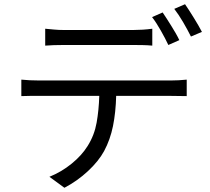

<svg xmlns="http://www.w3.org/2000/svg" viewBox="-20 -835 996 909"><path d="M81 -458Q101 -456 121.5 -455Q142 -454 164 -454H790Q805 -454 826 -455Q847 -456 864 -458V-380Q848 -380 827.5 -380.5Q807 -381 790 -381H530Q528 -303 515 -238.5Q502 -174 473 -120Q447 -72 396.5 -25Q346 22 285 54L214 2Q271 -21 319 -60Q367 -99 395 -144Q427 -195 437.5 -254.5Q448 -314 450 -381H164Q142 -381 121.5 -381Q101 -381 81 -380ZM194 -699Q215 -697 236.5 -695Q258 -693 281 -693H612Q632 -693 656 -694.5Q680 -696 701 -699V-619Q680 -621 656.5 -621.5Q633 -622 612 -622H282Q232 -622 194 -619ZM856 -815Q865 -802 876 -785Q887 -768 898 -750Q909 -732 919 -715Q929 -698 936 -684L884 -662Q868 -694 847 -730Q826 -766 805 -793ZM777 -622Q763 -652 741.5 -690Q720 -728 700 -754L750 -776Q759 -763 769.5 -746.5Q780 -730 791 -712.5Q802 -695 812 -677.5Q822 -660 829 -645Z"/></svg>

Font: Kinto Sans
Style: Regular
Weight: 400
Designer: Authors: Ryoko NISHIZUKA  (kana & ideographs); Paul D. Hunt (Latin, Greek & Cyrillic); Wenlong ZHANG  (bopomofo); Sandol
Foundry: Adobe Systems Incorporated, ookami Inc.
Version: Version 0.001